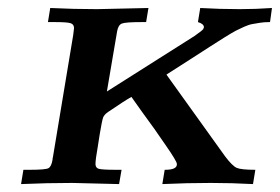

<svg xmlns="http://www.w3.org/2000/svg" viewBox="-20 -465 707 485"><path d="M33.2 0 39.1 -36.1H55.2Q94.2 -36.1 102.1 -40Q109.9 -43.9 112.8 -62Q112.8 -65.9 113.8 -68.8L165 -377Q167 -391.1 167 -394Q167 -403.8 158 -406.5Q148.9 -409.2 119.1 -409.2H101.1L106.9 -444.8Q166 -441.9 225.1 -441.9L355 -444.8L349.1 -409.2H337.9Q296.9 -409.2 287.8 -405.5Q278.8 -401.9 275.9 -386.2Q274.9 -380.4 263.9 -315.7Q252.9 -251 250 -233.9L471.2 -374L487.8 -386.2L493.2 -391.1L495.1 -396Q495.1 -404.8 480 -409.2L485.8 -444.8Q535.6 -441.9 585.9 -441.9Q626 -441.9 667 -444.8L662.1 -409.2H661.1Q647 -409.2 637 -407.5Q627 -405.8 617.9 -404.3Q608.9 -402.8 596.9 -397.5Q585 -392.1 575.9 -387.5Q566.9 -382.8 546.9 -370.4Q526.9 -357.9 511.5 -347.9Q496.1 -337.9 462.6 -316.4Q429.2 -294.9 400.9 -276.9V-275.9L548.8 -69.8Q566.9 -45.9 577.9 -41Q588.9 -36.1 625 -36.1L619.1 0Q565.9 -2.9 512.2 -2.9Q452.1 -2.9 390.1 0L396 -36.1H397Q426.8 -36.1 426.8 -49.8V-50.8Q426.8 -57.6 397.9 -99.1Q391.1 -108.9 370.1 -139.2Q335.9 -186 312 -220.2Q295.9 -211.4 252.9 -182.1Q243.2 -175.3 240.5 -168.2Q237.8 -161.1 231.9 -126Q229 -106.9 227.1 -95.2Q221.2 -62 221.2 -50.8Q221.2 -41 229.5 -38.6Q237.8 -36.1 272.9 -36.1H287.1L280.8 0Q172.9 -2.9 162.1 -2.9Q98.1 -2.9 33.2 0Z"/></svg>

Font: CMU Serif Extra
Style: BoldSlanted
Weight: 700
Italic angle: -9.46001°
Version: Version 0.7.0